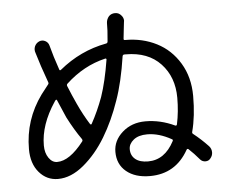

<svg xmlns="http://www.w3.org/2000/svg" viewBox="-54 -842 1104 915"><g transform="rotate(-5 498.0 -384.0)"><path d="M624 -60.5Q704.1 -60.5 749 -146.5Q752.9 -153.3 746.1 -156.2Q686.5 -189.5 630.9 -189.5Q588.9 -189.5 565.4 -170.4Q542 -151.4 542 -126Q542 -95.7 563.5 -78.1Q585 -60.5 624 -60.5ZM427.7 -385.7Q452.1 -457 468.8 -560.5Q469.7 -563.5 467.8 -565.4Q465.8 -567.4 462.9 -566.4Q358.4 -542 273.4 -462.9Q268.6 -458 271.5 -451.2Q290 -405.3 308.6 -365.2Q335 -307.6 364.3 -261.7Q366.2 -259.8 368.7 -259.8Q371.1 -259.8 372.1 -262.7Q403.3 -319.3 427.7 -385.7ZM216.8 -389.6Q215.8 -391.6 213.9 -391.6Q211.9 -391.6 210 -389.6L205.1 -382.8Q135.7 -278.3 135.7 -179.7Q135.7 -143.6 152.3 -119.6Q168.9 -95.7 192.4 -95.7Q252 -95.7 319.3 -182.6Q323.2 -187.5 319.3 -194.3Q286.1 -241.2 253.9 -303.7Q240.2 -334 216.8 -389.6ZM558.6 -653.3Q557.6 -646.5 564.5 -646.5H567.4Q648.4 -646.5 715.8 -612.3Q783.2 -578.1 824.2 -510.3Q865.2 -442.4 865.2 -352.5Q865.2 -255.9 845.7 -182.6Q843.8 -175.8 849.6 -171.9Q885.7 -143.6 919.9 -107.4Q931.6 -94.7 931.6 -77.1Q931.6 -61.5 920.9 -48.8Q912.1 -37.1 897 -37.1Q881.8 -37.1 872.1 -47.9Q845.7 -79.1 821.3 -101.6Q815.4 -106.4 811.5 -99.6Q750 9.8 627 9.8Q556.6 9.8 514.6 -24.9Q472.7 -59.6 472.7 -119.1Q472.7 -172.9 517.1 -212.4Q561.5 -252 627.9 -252Q699.2 -252 767.6 -219.7Q774.4 -216.8 776.4 -224.6Q789.1 -284.2 789.1 -350.6Q789.1 -450.2 729 -514.2Q668.9 -578.1 562.5 -578.1H555.7Q548.8 -578.1 546.9 -571.3Q528.3 -447.3 498 -362.3Q465.8 -268.6 419.9 -192.4Q374 -116.2 313 -65.4Q252 -14.6 189.5 -14.6Q135.7 -14.6 99.6 -56.6Q63.5 -98.6 63.5 -168Q63.5 -308.6 146.5 -422.9Q167 -450.2 180.7 -466.8Q185.5 -471.7 182.6 -478.5Q159.2 -545.9 155.3 -556.6Q140.6 -604.5 134.8 -622.1Q131.8 -629.9 131.8 -637.7Q131.8 -645.5 134.8 -653.3Q141.6 -668.9 157.2 -675.8Q171.9 -681.6 186 -674.3Q200.2 -667 204.1 -651.4Q217.8 -598.6 240.2 -534.2Q242.2 -527.3 248 -531.2Q348.6 -614.3 473.6 -637.7Q480.5 -638.7 481.4 -646.5Q484.4 -681.6 485.4 -698.2Q486.3 -720.7 486.3 -735.4Q487.3 -752.9 499 -766.6Q510.7 -778.3 528.3 -778.3Q528.3 -778.3 529.3 -778.3Q546.9 -778.3 558.6 -763.7Q568.4 -752.9 568.4 -738.3Q568.4 -735.4 567.4 -732.4Q563.5 -702.1 563.5 -698.2Z"/></g></svg>

Font: Gen Jyuu Gothic P Regular
Style: Regular
Weight: 400
Designer: [Source Han Sans]
Ryoko NISHIZUKA  (kana & ideographs); Paul D. Hunt (Latin, Greek & Cyrillic); Wenlong ZHANG  (bopomofo
Version: Version 1.002.20150607